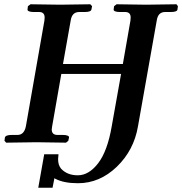

<svg xmlns="http://www.w3.org/2000/svg" viewBox="-20 -667 853 899"><path d="M502.9 -74.2 546.9 -320.8H267.1L224.1 -75.2Q222.2 -63 222.2 -61Q222.2 -35.2 249 -35.2H274.9Q288.1 -35.2 296.1 -32Q304.2 -28.8 303.2 -22.9L299.8 -7.8L289.1 1Q189 -1 150.9 -1L8.8 1L1 -7.8L2.9 -22.9Q5.9 -35.2 35.2 -35.2H62Q92.8 -35.2 101.1 -75.2L188 -570.8Q189 -576.7 189 -585Q189 -610.8 163.1 -610.8H137.2Q124 -610.8 116 -614Q107.9 -617.2 108.9 -623L110.8 -638.2L123 -647Q223.1 -645 261.2 -645L402.8 -647L411.1 -638.2L408.2 -623Q406.2 -610.8 377 -610.8H351.1Q316.9 -610.8 311 -570.8L274.9 -367.2H555.2L590.8 -570.8Q591.8 -576.7 591.8 -585Q591.8 -610.8 565.9 -610.8H540Q526.9 -610.8 519 -614Q511.2 -617.2 512.2 -623L514.2 -638.2L525.9 -647Q625 -645 664.1 -645L806.2 -647L813 -638.2L811 -623Q810.1 -610.8 779.8 -610.8H752.9Q719.7 -610.8 713.9 -570.8L626 -75.2Q606.9 36.6 526.9 113.8Q446.8 190.9 345.2 190.9Q278.3 190.9 238.8 169.9Q234.9 168 233.9 168Q233.9 170.9 232.9 171.9H233.9L226.1 211.9H159.2L187 55.2H253.9Q252 71.3 252 78.1Q252 106 266.1 123Q294.9 153.8 344.2 153.8Q396 153.8 439.5 97.4Q482.9 41 502.9 -74.2Z"/></svg>

Font: Linux Libertine
Style: Semibold Italic
Weight: 600
Italic angle: -11.5°
Designer: Philipp H. Poll
Foundry: Philipp H. Poll
Version: Version 5.1.2 ; ttfautohint (v0.9)